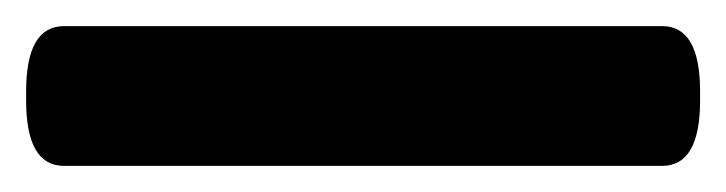

<svg xmlns="http://www.w3.org/2000/svg" viewBox="-37 11 556 147"><path d="M12 138Q-17 138 -17 88V81Q-17 31 12 31H470Q499 31 499 81V88Q499 138 470 138Z"/></svg>

Font: Asap Semi Condensed
Style: Bold
Weight: 700
Width: 4
Designer: Pablo Cosgaya
Foundry: Omnibus-Type
Version: Version 3.001; ttfautohint (v1.8.4.7-5d5b)